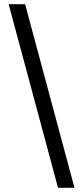

<svg xmlns="http://www.w3.org/2000/svg" viewBox="-20 -730 384 910"><path d="M255 160 21 -710H99L333 160Z"/></svg>

Font: TypoPRO Source Sans Pro
Style: Regular
Weight: 600
Designer: Paul D. Hunt
Foundry: Adobe Systems Incorporated
Version: Version 2.020;PS 2.000;hotconv 1.0.86;makeotf.lib2.5.63406